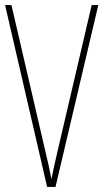

<svg xmlns="http://www.w3.org/2000/svg" viewBox="-20 -734 406 754"><path d="M366 -714H340L205 -136C196 -99 190 -69 182 -31C175 -69 168 -98 159 -136L25 -714H0L165 0H198Z"/></svg>

Font: Noto Sans Gurmukhi UI ExtraCondensed Thin
Style: Regular
Weight: 100
Width: 2
Designer: Jelle Bosma - Monotype Design Team
Foundry: Monotype Imaging Inc.
Version: Version 2.004